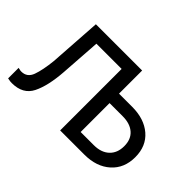

<svg xmlns="http://www.w3.org/2000/svg" viewBox="-97 -766 1009 1009"><g transform="rotate(45 408.0 -261.5)"><path d="M199.2 -230.5Q191.4 -121.1 160.2 -58.6Q128.9 3.9 46.9 3.9Q35.2 3.9 27.3 2Q19.5 0 15.6 0V-78.1Q19.5 -78.1 25.4 -76.2Q31.2 -74.2 39.1 -74.2Q82 -74.2 97.7 -117.2Q113.3 -160.2 121.1 -234.4L140.6 -527.3H484.4V-355.5H582Q671.9 -355.5 726.6 -308.6Q781.2 -261.7 781.2 -179.7Q781.2 -97.7 726.6 -48.8Q671.9 0 582 0H402.3V-457H214.8ZM484.4 -285.2V-70.3H582Q636.7 -70.3 668 -99.6Q699.2 -128.9 699.2 -179.7Q699.2 -230.5 668 -257.8Q636.7 -285.2 582 -285.2Z"/></g></svg>

Font: 和音 by 宁静之雨，公众号njzyshare
Style: Regular
Weight: 400
Designer: Steve Matteson
Foundry: Ascender Corporation
Version: Version 6.00;June 8, 2018;FontCreator 11.0.0.2388 32-bit